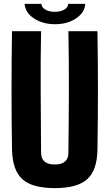

<svg xmlns="http://www.w3.org/2000/svg" viewBox="-20 -961 565 991"><path d="M263 10Q146 10 95 -36.5Q44 -83 42 -191Q37 -496 42 -800H192Q189 -649 190 -486.5Q191 -324 192 -173Q192 -112 263 -112Q333 -112 333 -173Q335 -324 335.5 -486.5Q336 -649 333 -800H483Q488 -496 483 -191Q482 -83 430.5 -36.5Q379 10 263 10ZM107 -941H194Q194 -924 213.5 -912Q233 -900 263 -900Q293 -900 312.5 -912Q332 -924 332 -941H420Q417 -896 372.5 -866Q328 -836 263 -836Q221 -836 186 -850Q151 -864 130 -887.5Q109 -911 107 -941Z"/></svg>

Font: Big Shoulders Text Black
Style: Regular
Weight: 900
Designer: Patric King
Foundry: XO Type Co
Version: Version 1.000; ttfautohint (v1.8.2)